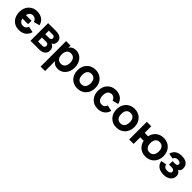

<svg xmlns="http://www.w3.org/2000/svg" viewBox="423 -2234 4154 4154"><g transform="rotate(45 2499.5 -157.5)"><path d="M308 15C433.5 15 522.5 -49.5 553 -164L414 -193C397.5 -138.5 366.5 -112 308 -112C243.5 -112 202.5 -151.5 189 -218H363V-323H189C201.5 -385.5 242 -428 304 -428C358.5 -428 400.5 -396.5 417 -339L553 -375C529 -485.5 436.5 -555 310 -555C256 -555 208.5 -543 168 -518.5C86 -469.5 40 -379 40 -269C40 -215 51 -166.5 72.5 -123.5C115.5 -37.5 198.5 15 308 15Z M912.5 0C1036 0 1103 -53 1103 -150.5C1103 -217.5 1069.5 -265.5 1015.5 -280C1058.5 -297 1085 -335 1085 -394.5C1085 -488 1016.5 -540 892.5 -540H653V0ZM894 -435C931.5 -435 958 -421 958 -381C958 -341 931.5 -327 894 -327H779V-435ZM779 -105V-224H912.5C950 -224 976.5 -204.5 976.5 -164.5C976.5 -124.5 950 -105 912.5 -105Z M1339 240V-66.5C1370.5 -15.5 1421 15 1498 15C1636 15 1742 -102 1742 -270C1742 -437 1636 -555 1498 -555C1421 -555 1370.5 -524.5 1339 -473.5V-540H1203V240ZM1468 -112C1383 -112 1339 -173 1339 -270C1339 -364 1379 -428 1468 -428C1554 -428 1598 -366 1598 -270C1598 -177 1555 -112 1468 -112Z M2095 15C2257 15 2369 -101.5 2369 -270C2369 -438.5 2257 -555 2095 -555C1934 -555 1822 -438 1822 -270C1822 -101.5 1933.5 15 2095 15ZM2095 -112C2013 -112 1966 -169.5 1966 -270C1966 -371.5 2012 -428 2095 -428C2177.5 -428 2225 -370.5 2225 -270C2225 -170.5 2177 -112 2095 -112Z M2717 15C2842 15 2931 -49 2962 -164L2823 -193C2807 -141 2778 -112 2717 -112C2635 -112 2593 -176 2593 -270C2593 -360 2631 -428 2717 -428C2767 -428 2810 -395 2826 -339L2962 -375C2938 -486 2846 -555 2719 -555C2554 -555 2449 -434 2449 -270C2449 -108 2549 15 2717 15Z M3290 15C3452 15 3564 -101.5 3564 -270C3564 -438.5 3452 -555 3290 -555C3129 -555 3017 -438 3017 -270C3017 -101.5 3128.5 15 3290 15ZM3290 -112C3208 -112 3161 -169.5 3161 -270C3161 -371.5 3207 -428 3290 -428C3372.5 -428 3420 -370.5 3420 -270C3420 -170.5 3372 -112 3290 -112Z M4180.5 15C4342.5 15 4454.5 -102 4454.5 -270C4454.5 -437 4343.5 -555 4180.5 -555C4043 -555 3940 -469.5 3914 -338H3809V-540H3673V0H3809V-202H3914C3940 -72 4040.5 15 4180.5 15ZM4180.5 -112C4095.5 -112 4051.5 -173 4051.5 -270C4051.5 -364 4091.5 -428 4180.5 -428C4266.5 -428 4310.5 -366 4310.5 -270C4310.5 -177 4267.5 -112 4180.5 -112Z M4735.5 15C4875.5 15 4959 -59.5 4959 -162C4959 -219 4931.5 -263.5 4884.5 -280C4928.5 -303 4944 -337.5 4944 -386.5C4944 -493.5 4865.5 -555 4732.5 -555C4624.5 -555 4529.5 -512.5 4503.5 -395L4630.5 -372C4640.5 -420 4677.5 -438 4730.5 -438C4773.5 -438 4813.5 -419.5 4813.5 -380C4813.5 -351 4793 -331.5 4745.5 -331.5H4667.5V-225.5H4745.5C4795.5 -225.5 4827.5 -207 4827.5 -166C4827.5 -126.5 4791 -102 4732 -102C4676.5 -102 4630 -124.5 4621 -184.5L4494.5 -162C4512 -49.5 4597 15 4735.5 15Z"/></g></svg>

Font: Vela Sans ExtBd
Style: Regular
Weight: 800
Designer: Principal design: Mikhail Sharanda - project Manrope.
Design modification: Ravid Balaliev
Foundry: Mikhail Sharanda
Version: Version 1.001